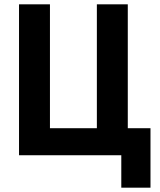

<svg xmlns="http://www.w3.org/2000/svg" viewBox="-20 -718 738 888"><path d="M541 150V0H68V-698H211V-125H428V-698H571V-125H676V150Z"/></svg>

Font: IBM Plex Sans Condensed
Style: Bold
Weight: 700
Width: 3
Designer: Mike Abbink, Paul van der Laan, Pieter van Rosmalen
Foundry: Bold Monday
Version: Version 3.201